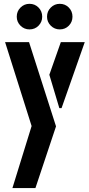

<svg xmlns="http://www.w3.org/2000/svg" viewBox="-20 -778 462 995"><path d="M289.7 -625.6Q262.5 -625.6 243.1 -644.9Q223.7 -664.3 223.7 -691.5Q223.7 -719.5 243.1 -738.8Q262.5 -758.2 289.7 -758.2Q317.8 -758.2 336.7 -738.8Q355.6 -719.5 355.6 -691.5Q355.6 -664.3 336.7 -644.9Q317.8 -625.6 289.7 -625.6ZM132.8 -625.6Q105.6 -625.6 86.2 -644.9Q66.8 -664.3 66.8 -691.5Q66.8 -719.5 86.2 -738.8Q105.6 -758.2 132.8 -758.2Q160.9 -758.2 179.8 -738.8Q198.7 -719.5 198.7 -691.5Q198.7 -664.3 179.8 -644.9Q160.9 -625.6 132.8 -625.6ZM44.4 196.6 143.8 -124.8 6.4 -559.6H130.5L270.3 -123.2L163.6 196.6ZM287.5 -217.6 235.7 -390.6 295.2 -559.6H419.2L299 -217.6Z"/></svg>

Font: Stick No Bills ExtraLight
Style: Regular
Weight: 200
Designer: Kosala Senevirathne, Siva Puranthara, Lasantha Premarathna, Tharique Azeez
Foundry: mooniak
Version: Version 2.000